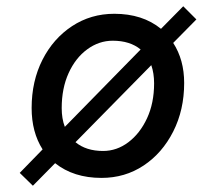

<svg xmlns="http://www.w3.org/2000/svg" viewBox="-20 -557 647 613"><path d="M81 -212Q81 -298 115.5 -366Q150 -434 210 -473.5Q270 -513 345 -513Q435 -513 494 -465L565 -537L607 -495L533 -420Q568 -366 568 -292Q568 -206 533 -137Q498 -68 438.5 -28.5Q379 11 304 11Q215 11 156 -36L85 36L43 -5L116 -80Q81 -135 81 -212ZM177 -212Q177 -178 187 -152L429 -399Q395 -427 340 -427Q296 -427 258.5 -399.5Q221 -372 199 -323.5Q177 -275 177 -212ZM472 -291Q472 -323 463 -349L221 -103Q255 -75 309 -75Q353 -75 390 -103Q427 -131 449.5 -179.5Q472 -228 472 -291Z"/></svg>

Font: Overused Grotesk Medium
Style: Italic
Weight: 500
Italic angle: -10°
Version: Version 0.003